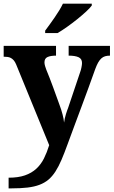

<svg xmlns="http://www.w3.org/2000/svg" viewBox="-20 -786 619 1046"><path d="M579.1 -536.1V-482.9Q564 -482.9 552.5 -479.5Q541 -476.1 531.7 -467.5Q522.5 -459 514.6 -445.1Q506.8 -431.2 499 -410.2Q481.4 -360.4 462.4 -308.6Q443.4 -256.8 424.1 -204.8Q404.8 -152.8 385.5 -101.3Q366.2 -49.8 348.1 0Q330.6 48.3 314.9 85Q299.3 121.6 282 148.4Q264.6 175.3 243.7 192.9Q222.7 210.4 194.8 220.9Q167 231.4 130.1 235.8Q93.3 240.2 43.9 240.2H26.9V182.1Q79.1 182.1 115.7 169.4Q152.3 156.7 177.7 133.3Q203.1 109.9 219.5 77.1Q235.8 44.4 248 4.9L67.9 -435.1Q62 -449.2 54.7 -457.5Q47.4 -465.8 39.1 -470.2Q30.8 -474.6 21 -475.8Q11.2 -477.1 0 -477.1V-536.1H285.2V-482.9Q255.9 -482.9 239 -475.3Q222.2 -467.8 222.2 -445.8Q222.2 -437.5 225.6 -426Q229 -414.6 231.9 -407.2Q240.7 -386.2 250.2 -361.6Q259.8 -336.9 268.8 -312.3Q277.8 -287.6 286.1 -264.6Q294.4 -241.7 300.8 -224.1Q308.1 -205.1 313 -189.7Q317.9 -174.3 321 -161.9Q324.2 -149.4 326.2 -138.9Q328.1 -128.4 329.1 -118.2Q330.1 -128.4 333 -140.9Q335.9 -153.3 339.4 -164.8Q342.8 -176.3 346.2 -185.3Q349.6 -194.3 351.1 -198.2L417 -394Q418.9 -398.9 420.7 -405.5Q422.4 -412.1 423.8 -418.9Q425.3 -425.8 426 -432.1Q426.8 -438.5 426.8 -442.9Q426.8 -465.8 407.7 -474.4Q388.7 -482.9 354 -482.9V-536.1ZM226.1 -619.1Q236.8 -633.3 250.2 -651.9Q263.7 -670.4 277.3 -690.2Q291 -710 303 -729.7Q314.9 -749.5 322.8 -766.1H480V-755.9Q470.7 -742.7 449.2 -722.9Q427.7 -703.1 401.1 -681.6Q374.5 -660.2 345.9 -639.9Q317.4 -619.6 293.9 -606H226.1Z"/></svg>

Font: Droids
Style: b
Weight: 700
Foundry: Ascender Corporation
Version: Version 1.00 build 113